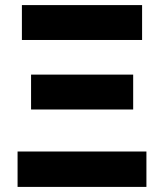

<svg xmlns="http://www.w3.org/2000/svg" viewBox="-20 -734 640 754"><path d="M538 -577V-714H66V-577ZM503 -304V-441H102V-304ZM555 0V-139H49V0Z"/></svg>

Font: Noto Sans Mono UI ExtraBold
Style: Regular
Weight: 800
Designer: Monotype Design team
Foundry: Monotype Imaging Inc.
Version: 1.000